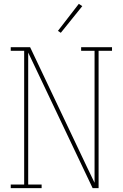

<svg xmlns="http://www.w3.org/2000/svg" viewBox="-20 -981 640 1001"><path d="M36 0V-19H106V-716H36V-735H137L434 -109L473 -28V-716H403V-735H564V-716H494V0H463L127 -707V-19H197V0ZM297 -810 282 -820 391 -961 409 -949Z"/></svg>

Font: Iosevka Slab Thin Extended
Style: Regular
Weight: 100
Width: 7
Monospace: yes
Designer: Belleve Invis
Foundry: Belleve Invis
Version: Version 11.1.1; ttfautohint (v1.8.3)